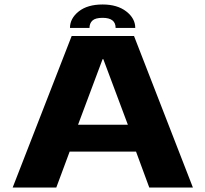

<svg xmlns="http://www.w3.org/2000/svg" viewBox="-20 -836 916 856"><path d="M36.5 0 299.5 -675.5H577.5L840 0H645.5L586.5 -160H290.5L231 0ZM328 -280H550L440.5 -572.5H437.5ZM437.5 -816Q503 -816 543 -785Q583 -754 583 -711.5H495.5Q495.5 -756.5 437.5 -756.5Q405 -756.5 392 -744.2Q379 -732 379 -711.5H292Q292 -754 331 -785Q370 -816 437.5 -816Z"/></svg>

Font: Anybody ExtraExpanded Regular
Style: Bold
Weight: 700
Width: 8
Designer: Tyler Finck
Foundry: Etcetera Type Company
Version: Version 1.010; ttfautohint (v1.8.3) -l 8 -r 50 -G 200 -x 14 